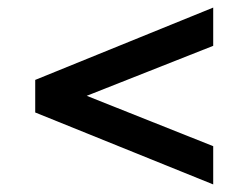

<svg xmlns="http://www.w3.org/2000/svg" viewBox="-20 -600 656 507"><path d="M73 -303V-389L543 -580V-479L209 -347L543 -214V-113Z"/></svg>

Font: Overpass Mono Light
Style: Bold
Weight: 600
Monospace: yes
Designer: Delve Withrington, Dave Bailey
Foundry: Delve Fonts
Version: Version 1.000;DELV;Overpass